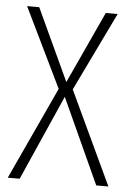

<svg xmlns="http://www.w3.org/2000/svg" viewBox="-51 -723 519 761"><g transform="rotate(5 209.0 -342.0)"><path d="M234.9 -371.1 409.2 0H360.8L206.1 -338.9L56.2 0H8.8L179.2 -368.2L25.9 -684.1H74.2L207 -397.9L338.9 -684.1H386.2Z"/></g></svg>

Font: Fira Sans Compressed ExtraLight
Style: Regular
Weight: 250
Width: 1
Designer: Carrois Corporate & Edenspiekermann AG
Foundry: Carrois Corporate GbR & Edenspiekermann AG
Version: Version 4.203;PS 004.203;hotconv 1.0.88;makeotf.lib2.5.64775